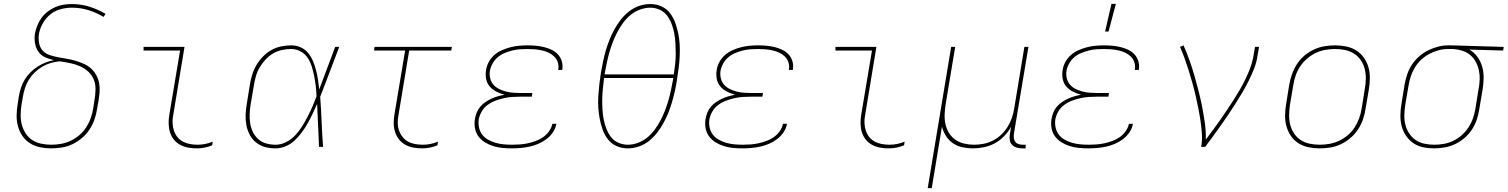

<svg xmlns="http://www.w3.org/2000/svg" viewBox="-20 -764 7844 999"><path d="M246 8Q216 8 187.5 2Q159 -4 135.5 -19Q112 -34 96.5 -57Q81 -80 73.5 -107Q66 -134 66.5 -164Q67 -194 72 -223L78 -263Q82 -285 89 -307Q96 -329 108.5 -349.5Q121 -370 138 -387Q155 -404 175 -417Q195 -430 217 -438.5Q239 -447 261 -451Q237 -456 215 -466Q193 -476 179.5 -495.5Q166 -515 162 -540Q158 -565 162 -590Q166 -611 174.5 -632Q183 -653 196.5 -671.5Q210 -690 228.5 -704Q247 -718 268 -727Q289 -736 310.5 -739.5Q332 -743 353 -743Q402 -743 446 -729Q490 -715 529 -692L519 -676Q482 -698 441 -711Q400 -724 354 -724Q326 -724 296.5 -716.5Q267 -709 243 -690Q219 -671 203.5 -644Q188 -617 183 -589Q179 -565 183 -541.5Q187 -518 201.5 -501.5Q216 -485 238.5 -477.5Q261 -470 283.5 -466Q306 -462 329 -458Q352 -454 374 -447.5Q396 -441 417 -431.5Q438 -422 454 -407.5Q470 -393 481 -373Q492 -353 496 -330.5Q500 -308 498 -284Q496 -260 492 -236L485 -197Q481 -169 471.5 -142Q462 -115 446 -90.5Q430 -66 406.5 -46Q383 -26 356.5 -13.5Q330 -1 301.5 3.5Q273 8 246 8ZM247 -11Q272 -11 297.5 -15.5Q323 -20 347.5 -31.5Q372 -43 393 -61Q414 -79 428.5 -101.5Q443 -124 452 -149.5Q461 -175 465 -200L471 -239Q476 -267 477 -295.5Q478 -324 468.5 -348.5Q459 -373 439.5 -391Q420 -409 396 -419.5Q372 -430 345.5 -435.5Q319 -441 291 -445Q268 -443 245 -436.5Q222 -430 200.5 -417.5Q179 -405 161 -387.5Q143 -370 130 -349Q117 -328 110 -305.5Q103 -283 99 -260L92 -220Q88 -194 87.5 -167Q87 -140 93.5 -115.5Q100 -91 113.5 -70Q127 -49 147.5 -35.5Q168 -22 194 -16.5Q220 -11 247 -11Z M1005 8Q981 8 959 4Q937 0 917.5 -10.5Q898 -21 884.5 -38Q871 -55 864.5 -76Q858 -97 857.5 -120Q857 -143 861 -167L917 -501H727V-520H940L881 -163Q877 -143 878 -122.5Q879 -102 885 -84Q891 -66 903 -51Q915 -36 932 -27Q949 -18 968.5 -14.5Q988 -11 1009 -11Q1028 -11 1048 -15Q1068 -19 1087 -27L1084 -8Q1065 0 1044.5 4Q1024 8 1005 8Z M1413 8Q1385 8 1359 1Q1333 -6 1312.5 -22.5Q1292 -39 1279.5 -62.5Q1267 -86 1262 -112.5Q1257 -139 1258 -167Q1259 -195 1264 -223L1280 -323Q1284 -349 1292 -375Q1300 -401 1314 -425Q1328 -449 1348 -469.5Q1368 -490 1392 -503.5Q1416 -517 1442.5 -522.5Q1469 -528 1495 -528Q1522 -528 1545 -517.5Q1568 -507 1583.5 -488Q1599 -469 1608.5 -446Q1618 -423 1624.5 -398.5Q1631 -374 1634.5 -349Q1638 -324 1641 -299Q1662 -354 1682.5 -409.5Q1703 -465 1724 -520H1745Q1720 -455 1695.5 -389.5Q1671 -324 1646 -260Q1651 -195 1653.5 -130Q1656 -65 1661 0H1640Q1637 -56 1635 -111.5Q1633 -167 1630 -223Q1619 -198 1607 -173Q1595 -148 1581.5 -123.5Q1568 -99 1551 -76Q1534 -53 1513.5 -33.5Q1493 -14 1466.5 -3Q1440 8 1413 8ZM1414 -11Q1442 -11 1468.5 -24.5Q1495 -38 1515.5 -59.5Q1536 -81 1551.5 -106Q1567 -131 1580.5 -157Q1594 -183 1605.5 -209.5Q1617 -236 1627 -263Q1626 -289 1623 -315Q1620 -341 1615 -366.5Q1610 -392 1602.5 -416.5Q1595 -441 1581.5 -462Q1568 -483 1545 -496Q1522 -509 1495 -509Q1472 -509 1447.5 -504Q1423 -499 1401 -486Q1379 -473 1361.5 -454Q1344 -435 1331 -413Q1318 -391 1311.5 -367.5Q1305 -344 1301 -320L1284 -220Q1280 -195 1279 -170Q1278 -145 1282 -121Q1286 -97 1296.5 -76Q1307 -55 1324.5 -39.5Q1342 -24 1365.5 -17.5Q1389 -11 1414 -11Z M2176 8Q2153 8 2131 4Q2109 0 2089.5 -10.5Q2070 -21 2056.5 -38Q2043 -55 2036 -76Q2029 -97 2028.5 -120Q2028 -143 2032 -167L2088 -501H1926L1929 -520H2331L2328 -501H2109L2053 -163Q2049 -143 2049.5 -122.5Q2050 -102 2056.5 -84Q2063 -66 2075 -51Q2087 -36 2103.5 -27Q2120 -18 2140 -14.5Q2160 -11 2180 -11Q2200 -11 2220 -15Q2240 -19 2259 -27L2256 -8Q2237 0 2216.5 4Q2196 8 2176 8Z M2642 8Q2617 8 2592.5 5.5Q2568 3 2546 -4Q2524 -11 2504 -23Q2484 -35 2470 -53.5Q2456 -72 2451.5 -96Q2447 -120 2451 -145Q2454 -162 2460.5 -178.5Q2467 -195 2479 -209Q2491 -223 2506 -233Q2521 -243 2537 -250.5Q2553 -258 2570.5 -263Q2588 -268 2605 -271Q2583 -277 2563 -287Q2543 -297 2528.5 -313.5Q2514 -330 2509.5 -352.5Q2505 -375 2509 -399Q2512 -421 2523.5 -442Q2535 -463 2553 -478.5Q2571 -494 2593 -503.5Q2615 -513 2637 -518.5Q2659 -524 2681 -526Q2703 -528 2725 -528Q2747 -528 2768.5 -526Q2790 -524 2810.5 -519Q2831 -514 2850 -505Q2869 -496 2882.5 -481.5Q2896 -467 2902.5 -447Q2909 -427 2906 -405L2905 -400H2884L2885 -404Q2888 -423 2882 -440.5Q2876 -458 2863 -470.5Q2850 -483 2833.5 -490.5Q2817 -498 2798.5 -502Q2780 -506 2761.5 -507.5Q2743 -509 2724 -509Q2704 -509 2684 -507.5Q2664 -506 2644.5 -501Q2625 -496 2605.5 -488Q2586 -480 2570 -466.5Q2554 -453 2543.5 -434.5Q2533 -416 2529 -396Q2526 -376 2530.5 -357Q2535 -338 2547 -324Q2559 -310 2576 -301.5Q2593 -293 2612 -288Q2631 -283 2650.5 -281.5Q2670 -280 2690 -280H2750L2747 -261H2687Q2666 -261 2644 -259.5Q2622 -258 2600.5 -253Q2579 -248 2557.5 -240Q2536 -232 2517 -218Q2498 -204 2486.5 -184Q2475 -164 2471 -143Q2468 -121 2472.5 -100Q2477 -79 2489.5 -63Q2502 -47 2520 -37Q2538 -27 2558.5 -21Q2579 -15 2601 -13Q2623 -11 2645 -11Q2665 -11 2685.5 -12.5Q2706 -14 2726.5 -18.5Q2747 -23 2767.5 -30.5Q2788 -38 2806 -50.5Q2824 -63 2837 -81.5Q2850 -100 2854 -120H2875Q2871 -97 2857 -76Q2843 -55 2823 -40Q2803 -25 2780.5 -15.5Q2758 -6 2735 -1Q2712 4 2688.5 6Q2665 8 2642 8Z M3246 8Q3215 8 3188 -4Q3161 -16 3143.5 -38.5Q3126 -61 3116 -88.5Q3106 -116 3100.5 -145Q3095 -174 3093 -204Q3091 -234 3093 -264.5Q3095 -295 3098.5 -326Q3102 -357 3107 -388Q3112 -416 3118 -444.5Q3124 -473 3132 -501Q3140 -529 3151 -556.5Q3162 -584 3176.5 -610.5Q3191 -637 3210 -661.5Q3229 -686 3253.5 -705Q3278 -724 3306.5 -733.5Q3335 -743 3363 -743Q3394 -743 3421 -731Q3448 -719 3465.5 -696.5Q3483 -674 3493 -646.5Q3503 -619 3509 -590Q3515 -561 3516.5 -531Q3518 -501 3516.5 -470.5Q3515 -440 3511 -409Q3507 -378 3502 -347Q3498 -319 3491.5 -290.5Q3485 -262 3477 -234Q3469 -206 3458 -178.5Q3447 -151 3432.5 -124.5Q3418 -98 3399 -73.5Q3380 -49 3356 -30Q3332 -11 3303 -1.5Q3274 8 3246 8ZM3126 -377H3486Q3490 -404 3493 -431Q3496 -458 3496 -484.5Q3496 -511 3494.5 -537.5Q3493 -564 3488.5 -589Q3484 -614 3475 -638Q3466 -662 3451.5 -682Q3437 -702 3413.5 -713Q3390 -724 3363 -724Q3337 -724 3309.5 -714Q3282 -704 3260 -685.5Q3238 -667 3221 -643.5Q3204 -620 3191 -595Q3178 -570 3168 -543.5Q3158 -517 3150.5 -491Q3143 -465 3137.5 -438Q3132 -411 3127 -385ZM3247 -11Q3273 -11 3300 -21Q3327 -31 3349 -49.5Q3371 -68 3388 -91.5Q3405 -115 3418 -140Q3431 -165 3441 -191.5Q3451 -218 3458.5 -244Q3466 -270 3471.5 -297Q3477 -324 3482 -350L3483 -358H3123Q3120 -331 3117 -304Q3114 -277 3113.5 -250.5Q3113 -224 3114.5 -197.5Q3116 -171 3120.5 -146Q3125 -121 3134 -97Q3143 -73 3157.5 -53Q3172 -33 3196 -22Q3220 -11 3247 -11Z M3842 8Q3817 8 3792.5 5.5Q3768 3 3746 -4Q3724 -11 3704 -23Q3684 -35 3670 -53.5Q3656 -72 3651.5 -96Q3647 -120 3651 -145Q3654 -162 3660.5 -178.5Q3667 -195 3679 -209Q3691 -223 3706 -233Q3721 -243 3737 -250.5Q3753 -258 3770.5 -263Q3788 -268 3805 -271Q3783 -277 3763 -287Q3743 -297 3728.5 -313.5Q3714 -330 3709.5 -352.5Q3705 -375 3709 -399Q3712 -421 3723.5 -442Q3735 -463 3753 -478.5Q3771 -494 3793 -503.5Q3815 -513 3837 -518.5Q3859 -524 3881 -526Q3903 -528 3925 -528Q3947 -528 3968.5 -526Q3990 -524 4010.5 -519Q4031 -514 4050 -505Q4069 -496 4082.5 -481.5Q4096 -467 4102.5 -447Q4109 -427 4106 -405L4105 -400H4084L4085 -404Q4088 -423 4082 -440.5Q4076 -458 4063 -470.5Q4050 -483 4033.5 -490.5Q4017 -498 3998.5 -502Q3980 -506 3961.5 -507.5Q3943 -509 3924 -509Q3904 -509 3884 -507.5Q3864 -506 3844.5 -501Q3825 -496 3805.5 -488Q3786 -480 3770 -466.5Q3754 -453 3743.5 -434.5Q3733 -416 3729 -396Q3726 -376 3730.5 -357Q3735 -338 3747 -324Q3759 -310 3776 -301.5Q3793 -293 3812 -288Q3831 -283 3850.5 -281.5Q3870 -280 3890 -280H3950L3947 -261H3887Q3866 -261 3844 -259.5Q3822 -258 3800.5 -253Q3779 -248 3757.5 -240Q3736 -232 3717 -218Q3698 -204 3686.5 -184Q3675 -164 3671 -143Q3668 -121 3672.5 -100Q3677 -79 3689.5 -63Q3702 -47 3720 -37Q3738 -27 3758.5 -21Q3779 -15 3801 -13Q3823 -11 3845 -11Q3865 -11 3885.5 -12.5Q3906 -14 3926.5 -18.5Q3947 -23 3967.5 -30.5Q3988 -38 4006 -50.5Q4024 -63 4037 -81.5Q4050 -100 4054 -120H4075Q4071 -97 4057 -76Q4043 -55 4023 -40Q4003 -25 3980.5 -15.5Q3958 -6 3935 -1Q3912 4 3888.5 6Q3865 8 3842 8Z M4605 8Q4581 8 4559 4Q4537 0 4517.5 -10.5Q4498 -21 4484.5 -38Q4471 -55 4464.5 -76Q4458 -97 4457.5 -120Q4457 -143 4461 -167L4517 -501H4327V-520H4540L4481 -163Q4477 -143 4478 -122.5Q4479 -102 4485 -84Q4491 -66 4503 -51Q4515 -36 4532 -27Q4549 -18 4568.5 -14.5Q4588 -11 4609 -11Q4628 -11 4648 -15Q4668 -19 4687 -27L4684 -8Q4665 0 4644.5 4Q4624 8 4605 8Z M4807 215 4929 -520H4950L4900 -220Q4896 -194 4895 -168Q4894 -142 4899.5 -117.5Q4905 -93 4918 -72Q4931 -51 4951 -37Q4971 -23 4996 -17Q5021 -11 5047 -11Q5071 -11 5096 -15.5Q5121 -20 5145 -32Q5169 -44 5188.5 -62.5Q5208 -81 5222 -103Q5236 -125 5244.5 -149.5Q5253 -174 5257 -199L5310 -520H5331L5255 -65Q5254 -54 5255.5 -43.5Q5257 -33 5263.5 -25Q5270 -17 5280.5 -14Q5291 -11 5302 -11H5317L5316 8H5298Q5283 8 5269 3.5Q5255 -1 5245.5 -11Q5236 -21 5234 -35.5Q5232 -50 5234 -65L5241 -105Q5227 -79 5205 -56Q5183 -33 5156 -18.5Q5129 -4 5100 2Q5071 8 5042 8Q5014 8 4987 2Q4960 -4 4938 -19Q4916 -34 4902 -56.5Q4888 -79 4881 -105L4828 215Z M5642 8Q5617 8 5592.5 5.5Q5568 3 5546 -4Q5524 -11 5504 -23Q5484 -35 5470 -53.5Q5456 -72 5451.5 -96Q5447 -120 5451 -145Q5454 -162 5460.5 -178.5Q5467 -195 5479 -209Q5491 -223 5506 -233Q5521 -243 5537 -250.5Q5553 -258 5570.5 -263Q5588 -268 5605 -271Q5583 -277 5563 -287Q5543 -297 5528.5 -313.5Q5514 -330 5509.5 -352.5Q5505 -375 5509 -399Q5512 -421 5523.5 -442Q5535 -463 5553 -478.5Q5571 -494 5593 -503.5Q5615 -513 5637 -518.5Q5659 -524 5681 -526Q5703 -528 5725 -528Q5747 -528 5768.5 -526Q5790 -524 5810.5 -519Q5831 -514 5850 -505Q5869 -496 5882.5 -481.5Q5896 -467 5902.5 -447Q5909 -427 5906 -405L5905 -400H5884L5885 -404Q5888 -423 5882 -440.5Q5876 -458 5863 -470.5Q5850 -483 5833.5 -490.5Q5817 -498 5798.5 -502Q5780 -506 5761.5 -507.5Q5743 -509 5724 -509Q5704 -509 5684 -507.5Q5664 -506 5644.5 -501Q5625 -496 5605.5 -488Q5586 -480 5570 -466.5Q5554 -453 5543.5 -434.5Q5533 -416 5529 -396Q5526 -376 5530.5 -357Q5535 -338 5547 -324Q5559 -310 5576 -301.5Q5593 -293 5612 -288Q5631 -283 5650.5 -281.5Q5670 -280 5690 -280H5750L5747 -261H5687Q5666 -261 5644 -259.5Q5622 -258 5600.5 -253Q5579 -248 5557.5 -240Q5536 -232 5517 -218Q5498 -204 5486.5 -184Q5475 -164 5471 -143Q5468 -121 5472.5 -100Q5477 -79 5489.5 -63Q5502 -47 5520 -37Q5538 -27 5558.5 -21Q5579 -15 5601 -13Q5623 -11 5645 -11Q5665 -11 5685.5 -12.5Q5706 -14 5726.5 -18.5Q5747 -23 5767.5 -30.5Q5788 -38 5806 -50.5Q5824 -63 5837 -81.5Q5850 -100 5854 -120H5875Q5871 -97 5857 -76Q5843 -55 5823 -40Q5803 -25 5780.5 -15.5Q5758 -6 5735 -1Q5712 4 5688.5 6Q5665 8 5642 8ZM5730 -600 5763 -744H5786L5748 -600Z M6230 0Q6236 -35 6233.5 -69.5Q6231 -104 6226 -137.5Q6221 -171 6214.5 -203.5Q6208 -236 6200.5 -268.5Q6193 -301 6184 -333Q6175 -365 6165 -397Q6155 -429 6144 -459.5Q6133 -490 6120 -520L6138 -528Q6155 -490 6169 -450.5Q6183 -411 6194.5 -371Q6206 -331 6216.5 -290Q6227 -249 6235 -207.5Q6243 -166 6249 -124Q6255 -82 6254 -38Q6273 -63 6292 -88.5Q6311 -114 6329 -140Q6347 -166 6364.5 -192Q6382 -218 6399 -244.5Q6416 -271 6431.5 -298Q6447 -325 6460.5 -353Q6474 -381 6485 -410Q6496 -439 6501 -468L6510 -520H6531L6522 -468Q6517 -436 6504.5 -405Q6492 -374 6477 -343.5Q6462 -313 6444.5 -283.5Q6427 -254 6408.5 -225Q6390 -196 6371 -167.5Q6352 -139 6332 -111Q6312 -83 6291.5 -55Q6271 -27 6251 0Z M6846 8Q6816 8 6787.5 2Q6759 -4 6735.5 -19Q6712 -34 6696.5 -57Q6681 -80 6673.5 -107Q6666 -134 6666.5 -164Q6667 -194 6672 -223L6688 -323Q6693 -351 6702.5 -378Q6712 -405 6728 -430Q6744 -455 6767 -474.5Q6790 -494 6817 -506.5Q6844 -519 6872 -523.5Q6900 -528 6927 -528Q6957 -528 6985.5 -522Q7014 -516 7037.5 -501Q7061 -486 7077 -463Q7093 -440 7100.5 -413Q7108 -386 7107.5 -356Q7107 -326 7102 -297L7085 -197Q7081 -169 7071.5 -142Q7062 -115 7045.5 -90Q7029 -65 7006 -45.5Q6983 -26 6956.5 -13.5Q6930 -1 6901.5 3.5Q6873 8 6846 8ZM6847 -11Q6872 -11 6897.5 -15.5Q6923 -20 6947.5 -31.5Q6972 -43 6993 -61Q7014 -79 7028.5 -101.5Q7043 -124 7052 -149Q7061 -174 7065 -200L7081 -300Q7086 -326 7086.5 -353Q7087 -380 7081 -404.5Q7075 -429 7061 -450Q7047 -471 7026 -484.5Q7005 -498 6979.5 -503.5Q6954 -509 6927 -509Q6902 -509 6876 -504.5Q6850 -500 6826 -488.5Q6802 -477 6781 -459Q6760 -441 6745 -418.5Q6730 -396 6721.5 -371Q6713 -346 6709 -320L6692 -220Q6688 -194 6687.5 -167Q6687 -140 6693 -115.5Q6699 -91 6713 -70Q6727 -49 6747.5 -35.5Q6768 -22 6794 -16.5Q6820 -11 6847 -11Z M7442 8Q7412 8 7384 2Q7356 -4 7333.5 -19.5Q7311 -35 7295.5 -58Q7280 -81 7273 -108Q7266 -135 7266.5 -164.5Q7267 -194 7272 -223L7288 -323Q7293 -350 7301.5 -376Q7310 -402 7325.5 -426Q7341 -450 7363 -469.5Q7385 -489 7410 -501.5Q7435 -514 7461.5 -521Q7488 -528 7515 -528H7531L7804 -520L7801 -501L7625 -506Q7650 -492 7667 -468.5Q7684 -445 7692 -417Q7700 -389 7699.5 -358Q7699 -327 7694 -297L7677 -197Q7673 -169 7664 -142Q7655 -115 7639 -90.5Q7623 -66 7600.5 -46.5Q7578 -27 7551.5 -14.5Q7525 -2 7497 3Q7469 8 7442 8ZM7443 -11Q7468 -11 7493 -15.5Q7518 -20 7542 -31.5Q7566 -43 7586.5 -61.5Q7607 -80 7621.5 -102.5Q7636 -125 7644.5 -150Q7653 -175 7657 -200L7673 -300Q7678 -325 7679 -349.5Q7680 -374 7675 -397.5Q7670 -421 7659 -441.5Q7648 -462 7630.5 -477Q7613 -492 7590.5 -499.5Q7568 -507 7543 -509H7514Q7490 -509 7465.5 -502.5Q7441 -496 7418 -484Q7395 -472 7375.5 -454Q7356 -436 7342.5 -414Q7329 -392 7321 -368Q7313 -344 7309 -320L7292 -220Q7288 -194 7287 -167.5Q7286 -141 7292 -116.5Q7298 -92 7311.5 -71Q7325 -50 7345 -36Q7365 -22 7390.5 -16.5Q7416 -11 7443 -11Z"/></svg>

Font: Iosevka Thin Extended Oblique
Style: Regular
Weight: 100
Width: 7
Italic angle: -9°
Monospace: yes
Designer: Belleve Invis
Foundry: Belleve Invis
Version: Version 32.5.0; ttfautohint (v1.8.4)